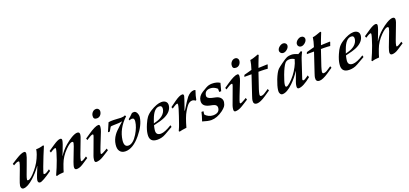

<svg xmlns="http://www.w3.org/2000/svg" viewBox="30 -1707 5834 2737"><g transform="rotate(-20 2947.5 -339.0)"><path d="M511 -88Q362 17 325 17Q290 17 294 -26Q297 -48 320 -107L364 -215L362 -217Q332 -174 298.5 -137Q265 -100 230 -68Q136 17 73 17Q52 17 42 -2Q34 -16 37 -37Q40 -63 68 -136Q80 -167 91 -197Q102 -227 114 -258Q141 -330 144 -355Q145 -370 130 -370Q113 -370 94 -360L56 -339L46 -365L132 -419Q212 -469 254 -469Q280 -469 277 -434Q275 -418 263.5 -381.5Q252 -345 229 -287L178 -150Q164 -114 159 -83Q157 -71 176 -71Q213 -71 297 -172Q335 -217 363.5 -267Q392 -317 412 -372Q426 -410 431 -447Q480 -445 543 -465L551 -454Q495 -324 441 -180Q412 -100 410 -87Q409 -74 422 -74Q446 -74 480 -99L504 -116Z M1072 -80 976 -17Q947 2 923 9.5Q899 17 880 17Q845 17 849 -26Q855 -67 916 -218Q959 -324 962 -348Q965 -370 944 -370Q912 -370 845 -303Q804 -262 774 -216Q744 -170 725 -118Q710 -77 700.5 -49Q691 -21 687 -4Q655 -3 628 1Q601 5 579 13L570 2Q593 -49 614 -99Q635 -149 653 -200Q673 -260 684.5 -297Q696 -334 698 -351Q701 -370 691 -370Q675 -370 647 -353L612 -331L602 -358L694 -420Q766 -469 800 -469Q829 -469 825 -439Q821 -404 772 -282L750 -228H752Q775 -264 804 -298Q833 -332 868 -362Q895 -386 920.5 -404Q946 -422 969 -436Q1026 -469 1059 -469Q1099 -469 1093 -425Q1092 -406 1067 -344L997 -160Q978 -110 974 -80Q972 -65 982 -65Q997 -65 1031 -87L1062 -107Z M1474 -639Q1470 -607 1449 -585.5Q1428 -564 1397 -564Q1341 -564 1349 -621Q1353 -651 1374.5 -673Q1396 -695 1426 -695Q1449 -695 1463 -678.5Q1477 -662 1474 -639ZM1387 -84Q1361 -67 1342 -55Q1323 -43 1310 -35Q1295 -25 1284 -19Q1252 1 1225 9Q1198 17 1178 17Q1148 17 1154 -26Q1157 -53 1166 -78L1255 -319Q1258 -325 1260.5 -334Q1263 -343 1267 -356Q1269 -370 1258 -370Q1236 -370 1186 -336L1162 -320L1152 -346L1221 -393Q1332 -469 1380 -469Q1404 -469 1400 -432Q1397 -400 1383 -365L1305 -169Q1276 -95 1274 -78Q1273 -65 1284 -65Q1298 -65 1349 -95L1378 -112Z M1975 -371Q1960 -255 1852 -125Q1734 17 1621 17Q1561 17 1534 -24Q1510 -58 1518 -122Q1527 -195 1572 -257Q1599 -296 1674 -362L1716 -400L1715 -402Q1676 -392 1582 -392Q1544 -392 1538 -384L1503 -324H1475L1532 -456Q1550 -459 1568.5 -460.5Q1587 -462 1607 -461L1668 -458Q1688 -457 1701 -456Q1714 -455 1720 -455Q1765 -455 1784 -469L1796 -450Q1652 -315 1631 -146Q1619 -46 1687 -46Q1757 -46 1826 -158Q1884 -254 1893 -333Q1901 -389 1860 -389Q1837 -389 1824 -377L1816 -398Q1828 -406 1846.5 -423Q1865 -440 1890 -465Q1902 -469 1921 -469Q1946 -469 1963 -437Q1979 -403 1975 -371Z M2421 -385Q2409 -295 2296 -243Q2237 -217 2126 -193Q2121 -174 2118 -157.5Q2115 -141 2113 -127Q2102 -47 2180 -47Q2239 -47 2346 -114L2353 -86L2232 -17Q2197 3 2165 10Q2133 17 2105 17Q1980 17 1997 -108Q2003 -165 2038 -246Q2052 -277 2063.5 -299Q2075 -321 2086 -335Q2101 -355 2120 -372Q2139 -389 2164 -405Q2212 -436 2261 -454Q2281 -461 2299.5 -465Q2318 -469 2336 -469Q2378 -469 2402 -447Q2426 -425 2421 -385ZM2325 -370Q2331 -421 2285 -421Q2206 -421 2154 -277L2133 -219L2176 -231Q2233 -247 2272 -279Q2317 -317 2325 -370Z M2853 -463Q2824 -379 2816 -326L2804 -320Q2781 -339 2756 -339Q2716 -339 2681 -298Q2663 -277 2631 -223Q2610 -188 2589.5 -133Q2569 -78 2548 -2Q2510 2 2482.5 7Q2455 12 2438 17L2429 5Q2443 -25 2452.5 -48Q2462 -71 2467 -87L2504 -194Q2545 -313 2549 -351Q2552 -370 2540 -370Q2527 -370 2495 -350L2458 -326L2448 -352L2537 -416Q2611 -469 2652 -469Q2677 -469 2673 -439Q2672 -431 2659.5 -394Q2647 -357 2624 -290L2605 -238L2613 -242Q2697 -378 2723 -409Q2775 -469 2829 -469Q2842 -469 2853 -463Z M3223 -438Q3194 -334 3192 -322H3162V-370Q3113 -414 3058 -414Q2975 -414 2966 -338Q2960 -295 3034 -278L3092 -265Q3132 -256 3156 -231Q3182 -202 3177 -163Q3172 -127 3152 -99Q3144 -88 3131 -76.5Q3118 -65 3101 -51Q3009 17 2921 17Q2873 17 2789 -10Q2803 -50 2812 -82.5Q2821 -115 2827 -141H2857L2851 -94Q2867 -71 2901 -54Q2933 -38 2968 -38Q3062 -38 3071 -111Q3077 -163 3011 -177L2968 -186Q2856 -210 2868 -297Q2876 -362 2944 -405Q2984 -430 3011 -444.5Q3038 -459 3055 -463Q3082 -469 3103 -469Q3176 -469 3223 -438Z M3584 -639Q3580 -607 3559 -585.5Q3538 -564 3507 -564Q3451 -564 3459 -621Q3463 -651 3484.5 -673Q3506 -695 3536 -695Q3559 -695 3573 -678.5Q3587 -662 3584 -639ZM3497 -84Q3471 -67 3452 -55Q3433 -43 3420 -35Q3405 -25 3394 -19Q3362 1 3335 9Q3308 17 3288 17Q3258 17 3264 -26Q3267 -53 3276 -78L3365 -319Q3368 -325 3370.5 -334Q3373 -343 3377 -356Q3379 -370 3368 -370Q3346 -370 3296 -336L3272 -320L3262 -346L3331 -393Q3442 -469 3490 -469Q3514 -469 3510 -432Q3507 -400 3493 -365L3415 -169Q3386 -95 3384 -78Q3383 -65 3394 -65Q3408 -65 3459 -95L3488 -112Z M3945 -452 3925 -396Q3907 -398 3884 -399.5Q3861 -401 3833 -401H3786L3706 -164Q3693 -122 3688 -93Q3685 -64 3706 -64Q3735 -64 3765 -85L3826 -125L3836 -99L3752 -42Q3664 17 3616 17Q3557 17 3566 -47Q3567 -60 3583 -108L3681 -401H3572L3583 -428L3701 -460Q3729 -548 3732 -582L3734 -598Q3750 -600 3764 -603.5Q3778 -607 3793 -612L3862 -636L3871 -624Q3863 -604 3851 -575Q3839 -546 3825 -508L3805 -452L3940 -457Z M4486 -532Q4462 -532 4447.5 -548Q4433 -564 4435 -586Q4440 -616 4467 -638Q4496 -661 4524 -661Q4547 -661 4562 -645.5Q4577 -630 4574 -608Q4571 -581 4542 -556Q4513 -532 4486 -532ZM4214 -532Q4190 -532 4175 -548Q4160 -564 4162 -586Q4167 -616 4195 -638Q4224 -661 4253 -661Q4275 -661 4290 -645.5Q4305 -630 4302 -608Q4299 -581 4270 -556Q4241 -532 4214 -532ZM4437 -82Q4315 17 4248 17Q4218 17 4224 -26Q4227 -54 4238 -83L4290 -225L4288 -227Q4235 -144 4164 -75Q4069 17 4002 17Q3976 17 3965 -9Q3954 -31 3959 -60Q3967 -120 4001 -208Q4020 -256 4038 -289Q4056 -322 4074 -341Q4093 -360 4150 -401Q4211 -446 4242 -459Q4265 -469 4310 -469Q4348 -469 4406 -443L4454 -470L4469 -458L4448 -415Q4434 -385 4424 -353L4353 -139Q4345 -116 4341 -103Q4337 -90 4336 -87Q4334 -67 4348 -67Q4367 -67 4406 -96L4428 -112ZM4333 -395Q4296 -417 4259 -417Q4216 -417 4192 -389Q4175 -368 4156 -330Q4137 -292 4116 -236Q4099 -188 4088.5 -155Q4078 -122 4076 -103Q4071 -65 4089 -65Q4110 -65 4148 -100Q4190 -138 4225.5 -184Q4261 -230 4290 -285Q4316 -331 4333 -395Z M4893 -452 4873 -396Q4855 -398 4832 -399.5Q4809 -401 4781 -401H4734L4654 -164Q4641 -122 4636 -93Q4633 -64 4654 -64Q4683 -64 4713 -85L4774 -125L4784 -99L4700 -42Q4612 17 4564 17Q4505 17 4514 -47Q4515 -60 4531 -108L4629 -401H4520L4531 -428L4649 -460Q4677 -548 4680 -582L4682 -598Q4698 -600 4712 -603.5Q4726 -607 4741 -612L4810 -636L4819 -624Q4811 -604 4799 -575Q4787 -546 4773 -508L4753 -452L4888 -457Z M5333 -385Q5321 -295 5208 -243Q5149 -217 5038 -193Q5033 -174 5030 -157.5Q5027 -141 5025 -127Q5014 -47 5092 -47Q5151 -47 5258 -114L5265 -86L5144 -17Q5109 3 5077 10Q5045 17 5017 17Q4892 17 4909 -108Q4915 -165 4950 -246Q4964 -277 4975.5 -299Q4987 -321 4998 -335Q5013 -355 5032 -372Q5051 -389 5076 -405Q5124 -436 5173 -454Q5193 -461 5211.5 -465Q5230 -469 5248 -469Q5290 -469 5314 -447Q5338 -425 5333 -385ZM5237 -370Q5243 -421 5197 -421Q5118 -421 5066 -277L5045 -219L5088 -231Q5145 -247 5184 -279Q5229 -317 5237 -370Z M5856 -80 5760 -17Q5731 2 5707 9.5Q5683 17 5664 17Q5629 17 5633 -26Q5639 -67 5700 -218Q5743 -324 5746 -348Q5749 -370 5728 -370Q5696 -370 5629 -303Q5588 -262 5558 -216Q5528 -170 5509 -118Q5494 -77 5484.5 -49Q5475 -21 5471 -4Q5439 -3 5412 1Q5385 5 5363 13L5354 2Q5377 -49 5398 -99Q5419 -149 5437 -200Q5457 -260 5468.5 -297Q5480 -334 5482 -351Q5485 -370 5475 -370Q5459 -370 5431 -353L5396 -331L5386 -358L5478 -420Q5550 -469 5584 -469Q5613 -469 5609 -439Q5605 -404 5556 -282L5534 -228H5536Q5559 -264 5588 -298Q5617 -332 5652 -362Q5679 -386 5704.5 -404Q5730 -422 5753 -436Q5810 -469 5843 -469Q5883 -469 5877 -425Q5876 -406 5851 -344L5781 -160Q5762 -110 5758 -80Q5756 -65 5766 -65Q5781 -65 5815 -87L5846 -107Z"/></g></svg>

Font: DG Didot
Style: Bold Italic
Weight: 700
Designer: David Gatwood, Takis Katsoulidis, and George D. Matthiopoulos
Foundry: David Gatwood
Version: Version 1.0